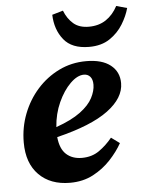

<svg xmlns="http://www.w3.org/2000/svg" viewBox="-53 -782 643 840"><g transform="rotate(-5 268.0 -361.5)"><path d="M322 -451Q293 -451 262 -420.5Q231 -390 208.5 -340.5Q186 -291 182 -233Q250 -257 289 -286Q328 -315 344 -346Q360 -377 360 -404Q360 -427 349.5 -439Q339 -451 322 -451ZM221 15Q135 15 84.5 -36Q34 -87 34 -178Q34 -244 57 -303.5Q80 -363 121 -409Q162 -455 217 -482Q272 -509 337 -509Q406 -509 443.5 -479.5Q481 -450 481 -400Q481 -335 407.5 -280.5Q334 -226 182 -189Q187 -137 213.5 -113Q240 -89 282 -89Q326 -89 358 -111.5Q390 -134 416 -166L453 -139Q433 -103 400 -67.5Q367 -32 322.5 -8.5Q278 15 221 15ZM356 -570Q280 -570 244.5 -614.5Q209 -659 207 -724L255 -738Q269 -702 294.5 -680Q320 -658 362 -658Q406 -658 437.5 -679Q469 -700 489 -738L536 -725Q527 -691 505 -655Q483 -619 446.5 -594.5Q410 -570 356 -570Z"/></g></svg>

Font: Source Serif 4 SmText
Style: Bold Italic
Weight: 700
Italic angle: -12°
Designer: Frank Grießhammer
Foundry: Adobe
Version: Version 4.005;hotconv 1.1.0;makeotfexe 2.6.0